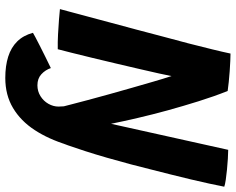

<svg xmlns="http://www.w3.org/2000/svg" viewBox="-101 -573 870 708"><g transform="rotate(90 334.0 -219.0)"><path d="M267.5 196.5Q223 196.5 189 185.8Q155 175 132.8 152.5Q110.5 130 101 94.5Q104 92.5 117.2 85.5Q130.5 78.5 149.5 68.8Q168.5 59 190 48.5Q211.5 38 231 28.5Q238 49 253.8 63.5Q269.5 78 294.5 78Q316.5 78 334.5 66.8Q352.5 55.5 362.8 37.5Q373 19.5 373 0Q373 -9.5 372 -20.2Q371 -31 368.5 -39L514 -31.5Q493 37 459.5 88.2Q426 139.5 378.2 168Q330.5 196.5 267.5 196.5ZM161.5 3Q135.5 3.5 106.5 2Q77.5 0.5 52.5 -1.5Q27.5 -3.5 13.5 -5Q15.5 -11 22.2 -37.2Q29 -63.5 39.8 -103Q50.5 -142.5 63 -189.8Q75.5 -237 89 -286.5Q102.5 -336 114 -381.5Q127.5 -430.5 139.8 -478.2Q152 -526 162 -566.8Q172 -607.5 177.5 -634Q187 -634 204.5 -633.2Q222 -632.5 242.5 -631Q263 -629.5 282.5 -627.5Q302 -625.5 315.5 -623.5Q335.5 -573.5 353.2 -516.8Q371 -460 386.8 -402.8Q402.5 -345.5 415 -291.8Q427.5 -238 436.5 -193.5L532.5 -625.5Q546 -625.5 565.5 -624.2Q585 -623 605.5 -621Q626 -619 643 -616.5Q660 -614 668.5 -611Q664 -587 657 -555.5Q650 -524 641.5 -487.5Q633 -451 623.2 -412.8Q613.5 -374.5 604 -337Q594.5 -299.5 586 -266.5Q574 -221.5 561.5 -178Q549 -134.5 537 -97.5Q525 -60.5 516 -35Q507 -9.5 502 -1Q489 -0.5 475 -0.2Q461 0 447 0Q426.5 0 407.5 -0.8Q388.5 -1.5 376 -4Q372.5 -17.5 365.5 -44.8Q358.5 -72 348.8 -108.5Q339 -145 327.5 -186.5Q316 -228 304 -269.8Q292 -311.5 281 -349.5Q270 -387.5 260.5 -416.5Q258 -402.5 251 -370.8Q244 -339 234.2 -297.2Q224.5 -255.5 213.8 -210Q203 -164.5 192.8 -122Q182.5 -79.5 174.2 -46.5Q166 -13.5 161.5 3Z"/></g></svg>

Font: Grandstander Thin SemiBold
Style: Italic
Weight: 600
Italic angle: -15°
Version: Version 1.200